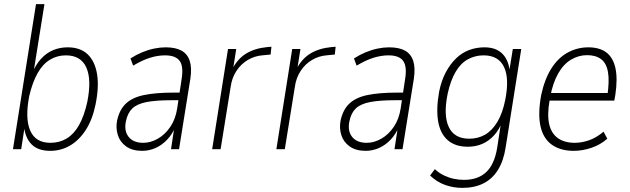

<svg xmlns="http://www.w3.org/2000/svg" viewBox="-20 -725 3059 933"><path d="M224 8Q164 8 132.5 -24.5Q101 -57 96 -117H101L83 0H43L155 -705H196L142 -368H136Q154 -412 180 -440Q206 -468 238.5 -481.5Q271 -495 309 -495Q370 -495 405.5 -461.5Q441 -428 451.5 -365.5Q462 -303 444 -216Q429 -143 396.5 -93Q364 -43 320 -17.5Q276 8 224 8ZM225 -31Q269 -31 304 -52Q339 -73 364 -117Q389 -161 404 -229Q426 -338 399.5 -397Q373 -456 300 -456Q258 -456 223 -435Q188 -414 163 -370Q138 -326 122 -258Q101 -149 127 -90Q153 -31 225 -31Z M671 8Q623 8 593 -13.5Q563 -35 552.5 -69Q542 -103 549 -139Q560 -191 591 -221Q622 -251 679 -263Q736 -275 825 -275H862L856 -238H815Q738 -238 692 -229Q646 -220 623 -198Q600 -176 592 -136Q582 -89 605 -60Q628 -31 676 -31Q712 -31 747 -51Q782 -71 807.5 -108.5Q833 -146 841 -198L862 -337Q873 -401 853.5 -428.5Q834 -456 782 -456Q747 -456 709.5 -444.5Q672 -433 627 -406L614 -441Q642 -459 671 -471Q700 -483 729 -489Q758 -495 785 -495Q833 -495 862 -479Q891 -463 902 -429Q913 -395 905 -342L850 0H811L828 -112H834Q817 -72 791.5 -45.5Q766 -19 735 -5.5Q704 8 671 8Z M1011 0 1088 -487H1128L1112 -386H1107Q1133 -438 1175 -464Q1217 -490 1277 -496L1299 -498L1295 -460L1254 -456Q1217 -453 1184 -433.5Q1151 -414 1129 -380.5Q1107 -347 1101 -304L1052 0Z M1323 0 1400 -487H1440L1424 -386H1419Q1445 -438 1487 -464Q1529 -490 1589 -496L1611 -498L1607 -460L1566 -456Q1529 -453 1496 -433.5Q1463 -414 1441 -380.5Q1419 -347 1413 -304L1364 0Z M1757 8Q1709 8 1679 -13.5Q1649 -35 1638.5 -69Q1628 -103 1635 -139Q1646 -191 1677 -221Q1708 -251 1765 -263Q1822 -275 1911 -275H1948L1942 -238H1901Q1824 -238 1778 -229Q1732 -220 1709 -198Q1686 -176 1678 -136Q1668 -89 1691 -60Q1714 -31 1762 -31Q1798 -31 1833 -51Q1868 -71 1893.5 -108.5Q1919 -146 1927 -198L1948 -337Q1959 -401 1939.5 -428.5Q1920 -456 1868 -456Q1833 -456 1795.5 -444.5Q1758 -433 1713 -406L1700 -441Q1728 -459 1757 -471Q1786 -483 1815 -489Q1844 -495 1871 -495Q1919 -495 1948 -479Q1977 -463 1988 -429Q1999 -395 1991 -342L1936 0H1897L1914 -112H1920Q1903 -72 1877.5 -45.5Q1852 -19 1821 -5.5Q1790 8 1757 8Z M2227 188Q2183 188 2142.5 173.5Q2102 159 2070 128L2093 97Q2115 117 2138.5 128Q2162 139 2186 144Q2210 149 2235 149Q2303 149 2343 111Q2383 73 2396 -7L2416 -138H2422Q2407 -96 2381 -67.5Q2355 -39 2323 -25.5Q2291 -12 2253 -12Q2192 -12 2155.5 -44Q2119 -76 2109 -136Q2099 -196 2114 -280Q2125 -334 2146.5 -374Q2168 -414 2196.5 -441.5Q2225 -469 2260 -482Q2295 -495 2334 -495Q2392 -495 2423 -462Q2454 -429 2458 -369H2453L2472 -487H2513L2437 -8Q2427 57 2399.5 101Q2372 145 2328.5 166.5Q2285 188 2227 188ZM2260 -51Q2303 -51 2337 -70.5Q2371 -90 2396.5 -132Q2422 -174 2435 -239Q2456 -344 2429 -400Q2402 -456 2330 -456Q2288 -456 2253 -436.5Q2218 -417 2193.5 -375Q2169 -333 2155 -268Q2134 -164 2161 -107.5Q2188 -51 2260 -51Z M2768 8Q2704 8 2662 -21.5Q2620 -51 2606.5 -111.5Q2593 -172 2610 -264Q2627 -342 2660 -393.5Q2693 -445 2739.5 -470Q2786 -495 2839 -495Q2893 -495 2926 -470.5Q2959 -446 2970.5 -394.5Q2982 -343 2970 -263L2965 -236H2636L2642 -273H2949L2931 -257Q2942 -331 2934.5 -374.5Q2927 -418 2901 -437.5Q2875 -457 2833 -457Q2792 -457 2755.5 -435.5Q2719 -414 2693 -369Q2667 -324 2654 -256L2651 -240Q2638 -166 2649 -120.5Q2660 -75 2692 -53Q2724 -31 2773 -31Q2806 -31 2841.5 -43Q2877 -55 2913 -85L2931 -51Q2897 -21 2853.5 -6.5Q2810 8 2768 8Z"/></svg>

Font: Nunito Sans 10pt Condensed ExtraLight
Style: Italic
Weight: 250
Width: 3
Italic angle: -9°
Designer: Vernon Adams
Foundry: Vernon Adams
Version: Version 3.101;gftools[0.9.27]